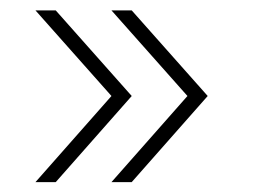

<svg xmlns="http://www.w3.org/2000/svg" viewBox="-20 -490 500 379"><path d="M350 -300.5 200 -469.5H240L390 -300.5L240 -130.5H200ZM200 -300.5 50 -469.5H90L240 -300.5L90 -130.5H50Z"/></svg>

Font: Urbanist
Style: Regular
Weight: 400
Designer: Corey Hu
Foundry: Corey Hu
Version: Version 1.2; befe77262ef67d88f1d94aa3d2e49ef1327b4483